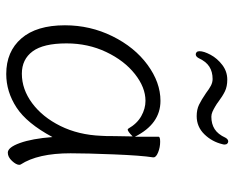

<svg xmlns="http://www.w3.org/2000/svg" viewBox="-88 -650 751 615"><g transform="rotate(90 287.5 -342.5)"><path d="M352 -597Q331 -597 315.5 -604.5Q300 -612 278 -627Q265 -637 254.5 -642.5Q244 -648 233 -648Q210 -648 193.5 -637.5Q177 -627 166 -603Q161 -594 154 -594Q150 -594 147 -597Q144 -600 144 -606Q144 -620 155.5 -641.5Q167 -663 188 -679Q209 -695 235 -695Q257 -695 272.5 -687.5Q288 -680 308 -665Q310 -663 320 -657Q330 -651 338 -647.5Q346 -644 354 -644Q377 -644 393.5 -654.5Q410 -665 421 -689Q426 -698 433 -698Q437 -698 440 -695Q443 -692 443 -686Q443 -683 442 -680Q434 -646 410 -621.5Q386 -597 352 -597ZM303 -481Q377 -481 418 -399V-475Q418 -480 434 -480Q452 -480 468 -473.5Q484 -467 484 -459V-457Q478 -419 474.5 -331.5Q471 -244 471 -193Q471 -88 507 -33Q508 -30 508 -29Q508 -19 495.5 -5.5Q483 8 469 8Q452 8 438 -31Q424 -70 419 -135Q375 -53 324.5 -20Q274 13 217 13Q145 13 103 -35.5Q61 -84 61 -175Q61 -256 96 -327Q131 -398 187.5 -439.5Q244 -481 303 -481ZM216 -37Q266 -37 310.5 -70Q355 -103 383.5 -160.5Q412 -218 415 -291Q416 -301 416 -335L417 -392Q401 -376 395 -376Q394 -376 392 -378Q376 -406 352 -419.5Q328 -433 303 -433Q260 -433 217 -399Q174 -365 146.5 -307Q119 -249 119 -180Q119 -106 144.5 -71.5Q170 -37 216 -37Z"/></g></svg>

Font: JyunsaiKaai Light
Style: Regular
Weight: 300
Designer: Fontworks Inc.
Version: Version 0.030;April 7, 2024;FontCreator 14.0.0.2901 64-bit